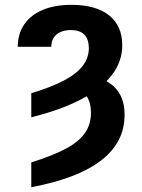

<svg xmlns="http://www.w3.org/2000/svg" viewBox="-20 -573 597 806"><path d="M111.3 -80.6V-181.6Q195.3 -207 248.5 -235.1Q301.8 -263.2 327.4 -296.9Q353 -330.6 353 -371.6Q352.5 -409.2 333.7 -428Q314.9 -446.8 276.9 -446.8Q251.5 -446.8 233.2 -438.2Q214.8 -429.7 205.1 -414.1Q195.3 -398.4 195.3 -376.5H54.7Q54.7 -431.2 81.8 -470.7Q108.9 -510.3 159.4 -531.5Q210 -552.7 280.3 -552.7Q382.8 -552.7 438 -508.5Q493.2 -464.4 493.2 -382.8Q493.2 -314.9 449.7 -258.1Q406.2 -201.2 321.5 -156.5Q236.8 -111.8 111.3 -80.6ZM294.9 -198.7 329.6 -258.8Q414.1 -252 458.7 -209.2Q503.4 -166.5 502.9 -91.3Q503.4 23.9 405 100.1Q306.6 176.3 111.3 212.9V108.9Q204.1 79.6 258.8 49.8Q313.5 20 337.6 -16.1Q361.8 -52.2 361.8 -99.1Q361.8 -143.1 343.3 -169.2Q324.7 -195.3 294.9 -198.7Z"/></svg>

Font: Inter Cardless Tabular Bold
Style: Bold
Weight: 700
Designer: Rasmus Andersson
Foundry: rsms
Version: Version 4.000;git-4fc901f